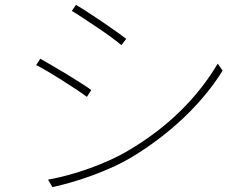

<svg xmlns="http://www.w3.org/2000/svg" viewBox="-20 -765 1040 791"><path d="M293 -745Q312 -734 342 -714.5Q372 -695 403 -674Q434 -653 460.5 -634Q487 -615 500 -605L480 -579Q465 -592 438.5 -611.5Q412 -631 382 -651Q352 -671 323.5 -690Q295 -709 276 -720ZM178 -25Q218 -32 262 -44Q306 -56 349 -71.5Q392 -87 433 -105.5Q474 -124 509 -145Q631 -217 723 -307.5Q815 -398 877 -503L897 -474Q867 -425 827 -376.5Q787 -328 739.5 -282.5Q692 -237 637.5 -195.5Q583 -154 525 -119Q487 -96 445 -77Q403 -58 359.5 -42Q316 -26 274 -14Q232 -2 196 6ZM146 -523Q165 -512 195.5 -494.5Q226 -477 257 -458Q288 -439 315.5 -421.5Q343 -404 356 -394L338 -366Q322 -378 295 -396Q268 -414 238 -433Q208 -452 178.5 -469.5Q149 -487 129 -497Z"/></svg>

Font: SpoqaHanSansJP-Thin
Style: Regular
Weight: 250
Designer: [Source Han Sans]
Ryoko NISHIZUKA  (kana & ideographs); Paul D. Hunt (Latin, Greek & Cyrillic); Wenlong ZHANG  (bopomofo
Foundry: Spoqa (http://bi.spoqa.com)
Version: Version 1.002.20150607